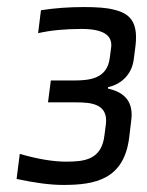

<svg xmlns="http://www.w3.org/2000/svg" viewBox="-20 -514 416 544"><path d="M359 -346 364 -385C372 -454 346 -477 301 -487C282 -492 254 -494 218 -494C175 -494 134 -491 96 -485L88 -420C123 -428 164 -432 211 -432C271 -432 299 -415 295 -380L291 -350C284 -291 234 -286 190 -286H124L116 -224H195C238 -224 287 -220 280 -162L276 -131C268 -61 219 -56 167 -56C131 -56 88 -63 36 -78L27 -7C78 4 122 10 159 10C249 10 331 -5 346 -124L352 -174C358 -223 336 -252 286 -263V-267C319 -274 353 -299 359 -346Z"/></svg>

Font: Gamestation Condensed
Style: Italic
Weight: 400
Width: 3
Designer: Jonas Hecksher
Foundry: Jonas Hecksher, Playtypeª, e-types AS
Version: Version 1.003